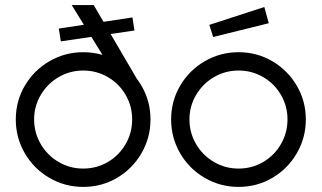

<svg xmlns="http://www.w3.org/2000/svg" viewBox="-20 -726 1263 754"><path d="M261.7 -706H348.1L530.7 -393.7H454.6ZM42 -257Q42 -329 77.5 -389.5Q113 -450 174 -485.5Q235 -521 307 -521Q379 -521 439.5 -485.5Q500 -450 535.5 -389.5Q571 -329 571 -257Q571 -185 535.5 -124Q500 -63 439.5 -27.5Q379 8 307 8Q235 8 174 -27.5Q113 -63 77.5 -124Q42 -185 42 -257ZM499 -257Q499 -309.3 473.3 -353.4Q447.6 -397.6 403.4 -423.3Q359.3 -449 307 -449Q254.7 -449 210.5 -423.3Q166.3 -397.5 140.2 -353.4Q114 -309.2 114 -256.9Q114 -204.6 140.1 -160Q166.3 -115.4 210.5 -89.7Q254.6 -64 306.9 -64Q359.2 -64 403.4 -89.7Q447.5 -115.5 473.3 -160.1Q499 -204.7 499 -257ZM210.9 -613.9 500.1 -657.5 508.1 -606.3 218.9 -563.5Z M652 -257Q652 -329 687.5 -389.5Q723 -450 784 -485.5Q845 -521 917 -521Q989 -521 1049.5 -485.5Q1110 -450 1145.5 -389.5Q1181 -329 1181 -257Q1181 -185 1145.5 -124Q1110 -63 1049.5 -27.5Q989 8 917 8Q845 8 784 -27.5Q723 -63 687.5 -124Q652 -185 652 -257ZM1109 -257Q1109 -309.3 1083.3 -353.4Q1057.6 -397.6 1013.4 -423.3Q969.3 -449 917 -449Q864.7 -449 820.5 -423.3Q776.3 -397.5 750.2 -353.4Q724 -309.2 724 -256.9Q724 -204.6 750.1 -160Q776.3 -115.4 820.5 -89.7Q864.6 -64 916.9 -64Q969.2 -64 1013.4 -89.7Q1057.5 -115.5 1083.3 -160.1Q1109 -204.7 1109 -257ZM802.1 -628.3 1018 -698.5 1035.5 -634.8 817.1 -580.7Z"/></svg>

Font: Lineal Thin
Style: Regular
Weight: 200
Designer: Created by Frank Adebiaye with contributions from Anton Moglia & Ariel Martín Pérez
Created by Frank ADEBIAYE with FontF
Foundry: Velvetyne Type Foundry
Version: Version 2.000;Glyphs 3.2 (3227)